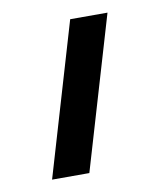

<svg xmlns="http://www.w3.org/2000/svg" viewBox="-52 -189 373 448"><g transform="rotate(-10 134.0 35.5)"><path d="M36.7 216H125L231.7 -145.3H143.3Z"/></g></svg>

Font: Jomhuria
Style: Regular
Weight: 400
Designer: Arabic design by Kourosh Beigpour, Latin design by Eben Sorkin, engineering by Lasse Fister and Khaled Hosney
Version: Version 1.0010